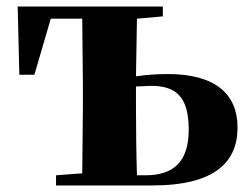

<svg xmlns="http://www.w3.org/2000/svg" viewBox="-20 -566 759 586"><path d="M151 0H445C638 0 705 -73 705 -177C705 -279 637 -340 492 -340C462 -340 428 -338 395 -333L398 -509L477 -516V-546H34L39 -338H85L135 -509H231L233 -308V-238L231 -37L151 -31ZM395 -302 441 -304C517 -304 556 -271 556 -170C556 -73 510 -31 424 -31H398C396 -89 395 -180 395 -238Z"/></svg>

Font: GenKiMin2 TW H
Style: Regular
Weight: 900
Version: Version 2.100;PS 2.1;hotconv 16.6.51;makeotf.lib2.5.65220 DE